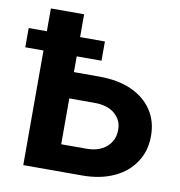

<svg xmlns="http://www.w3.org/2000/svg" viewBox="-119 -803 822 878"><g transform="rotate(10 291.5 -364.0)"><path d="M145.5 -336.9V-459H318.8Q405.3 -459 468.3 -431.2Q531.2 -402.8 565.2 -351.8Q599.1 -300.8 599.1 -232.4Q599.1 -163.1 564.9 -111.3Q530.3 -58.1 467.3 -29.1Q404.3 0 318.8 0H46.9V-727.5H201.2V-124H318.8Q360.8 -124 389.2 -139.2Q417 -153.3 431.9 -178.5Q446.8 -203.6 446.3 -233.9Q446.8 -278.8 412.8 -307.9Q378.9 -336.9 318.8 -336.9ZM316.4 -532.2H-37.6V-621.6H316.4Z"/></g></svg>

Font: Inter Tight Stencil
Style: Bold
Weight: 700
Designer: Rasmus Andersson
Foundry: rsms
Version: Version 3.004;Glyphs 3.1.2 (3151)